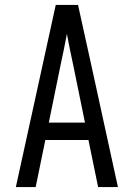

<svg xmlns="http://www.w3.org/2000/svg" viewBox="-20 -755 540 775"><path d="M44 0 205 -735H295L349 -490L456 0H376L337 -190H163L124 0ZM323 -260 276 -490Q269 -522 262.5 -554Q256 -586 250 -618Q244 -586 237.5 -554Q231 -522 224 -490L177 -260Z"/></svg>

Font: Iosevka Term SS14
Style: Regular
Weight: 400
Monospace: yes
Designer: Belleve Invis
Foundry: Belleve Invis
Version: Version 24.1.1; ttfautohint (v1.8.4)